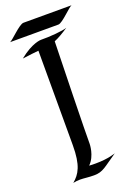

<svg xmlns="http://www.w3.org/2000/svg" viewBox="-158 -878 658 942"><g transform="rotate(-20 171.5 -407.0)"><path d="M295 -63C295 -63 257 -48 191 -48C180 -48 168 -48 156 -49C195 -87 195 -149 195 -149C195 -149 194 -209 206 -680C228 -689 252 -703 282 -723C261 -715 191 -709 145 -710C145 -710 100 -711 30 -654C66 -659 95 -662 115 -664V-171C115 -65 91 -27 54 4C68 1 79 0 90 0C112 0 132 4 163 4C210 4 225 -16 295 -63ZM93 -818C70 -818 11 -753 -2 -751H251C273 -751 332 -817 345 -818Z"/></g></svg>

Font: Quintessential
Style: Regular
Weight: 400
Designer: Astigmatic (AOETI)
Foundry: Astigmatic (AOETI)
Version: Version 1.000